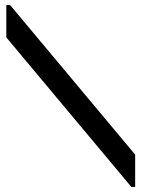

<svg xmlns="http://www.w3.org/2000/svg" viewBox="-20 -740 560 760"><path d="M5 -720H20L515 -128V0H500L5 -592Z"/></svg>

Font: Orbitron
Style: Regular
Weight: 500
Designer: Matt McInerney
Foundry: Matt McInerney
Version: 1.000